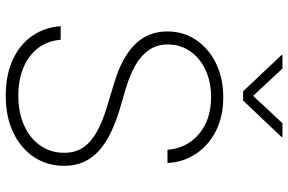

<svg xmlns="http://www.w3.org/2000/svg" viewBox="-186 -796 994 662"><g transform="rotate(90 311.0 -465.0)"><path d="M309.6 12.2Q238.8 12.2 186.5 -11.7Q134.3 -35.6 104.2 -78.4Q74.2 -121.1 70.3 -177.2H117.2Q120.6 -132.3 145.8 -99.4Q170.9 -66.4 213.1 -48.8Q255.4 -31.2 309.6 -31.2Q367.7 -31.2 412.1 -51Q456.5 -70.8 481.7 -106.7Q506.8 -142.6 506.8 -189.5Q506.8 -227.5 488.8 -254.4Q470.7 -281.2 435.5 -301.3Q400.4 -321.3 348.1 -336.9L264.2 -362.3Q177.2 -388.7 132.8 -433.6Q88.4 -478.5 88.4 -544.9Q88.4 -601.1 118.2 -644.8Q147.9 -688.5 199.2 -713.1Q250.5 -737.8 315.4 -737.8Q380.9 -737.8 430.7 -712.9Q480.5 -688 509.8 -644.5Q539.1 -601.1 542 -545.4H496.6Q491.2 -612.3 441.9 -654.1Q392.6 -695.8 314.5 -695.8Q262.2 -695.8 220.9 -676.5Q179.7 -657.2 156.5 -623.3Q133.3 -589.4 133.3 -546.4Q133.3 -509.3 152.3 -481.7Q171.4 -454.1 204.8 -435.1Q238.3 -416 281.7 -402.8L361.3 -379.4Q402.3 -366.7 437 -350.1Q471.7 -333.5 497.6 -311Q523.4 -288.6 537.6 -258.5Q551.8 -228.5 551.8 -189Q551.8 -131.3 522 -85.9Q492.2 -40.5 438 -14.2Q383.8 12.2 309.6 12.2ZM216.3 -941.9 310.5 -840.8 404.8 -941.9H452.1V-938.5L326.7 -806.2H294.9L169.9 -938.5V-941.9Z"/></g></svg>

Font: Inter ExtraLight
Style: Regular
Weight: 250
Designer: Rasmus Andersson
Foundry: rsms
Version: Version 4.001;git-66647c0bb